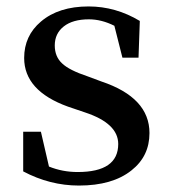

<svg xmlns="http://www.w3.org/2000/svg" viewBox="-20 -561 525 596"><path d="M295 -308Q444 -258 444 -148Q444 -76 388 -32Q329 15 225 15Q135 15 52 -29V-152H107L132 -44Q174 -27 221 -27Q347 -27 347 -114Q347 -178 244 -212L191 -230Q55 -279 55 -381Q55 -450 107 -494Q162 -541 255 -541Q339 -541 414 -496L410 -382H360L335 -481Q295 -501 256 -501Q206 -501 178 -479Q150 -457 150 -420Q150 -385 173 -364Q195 -343 252 -324Z"/></svg>

Font: `n[OS CN SemiBold
Style: <[WOS[P|ûg*[NI>           
Weight: 600
Designer: Ryoko NISHIZUKA ¬âXZm¬º[P (kana & ideographs); Frank Grie√ühammer (Latin, Greek & Cyrillic); Wenlong ZHANG _ e¬á¬ü¬ô (b
Foundry: Adobe Systems Incorporated
Version: Version 1.00 April 7, 2017, initial release